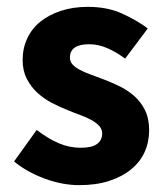

<svg xmlns="http://www.w3.org/2000/svg" viewBox="-20 -528 483 560"><path d="M211 12Q162 12 110.5 -7Q59 -26 21 -57L87 -149Q121 -123 152 -110Q183 -97 215 -97Q248 -97 263 -108Q278 -119 278 -139Q278 -151 269.5 -160.5Q261 -170 246.5 -178Q232 -186 214 -192.5Q196 -199 177 -207Q154 -216 131 -228Q108 -240 89 -257.5Q70 -275 58 -298.5Q46 -322 46 -353Q46 -387 59.5 -416Q73 -445 98 -465Q123 -485 158 -496.5Q193 -508 236 -508Q293 -508 336 -488.5Q379 -469 411 -445L345 -357Q318 -377 292 -388Q266 -399 240 -399Q184 -399 184 -360Q184 -348 192 -339.5Q200 -331 213.5 -324Q227 -317 244.5 -310.5Q262 -304 281 -297Q305 -288 328.5 -276.5Q352 -265 371.5 -248Q391 -231 403 -206.5Q415 -182 415 -148Q415 -114 402 -85Q389 -56 363 -34.5Q337 -13 299 -0.5Q261 12 211 12Z"/></svg>

Font: Font
Style: ¶
Weight: 700
Designer: Paul D. Hunt
Foundry: Adobe Systems Incorporated
Version: Version 3.000